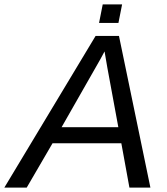

<svg xmlns="http://www.w3.org/2000/svg" viewBox="-69 -851 756 871"><path d="M518.1 0 481.4 -201.2H169.4L52.2 0H-49.3L364.7 -688H470.7L613.3 0ZM405.3 -617.7Q398.9 -605 387.2 -584Q375.5 -563 210.4 -273.9H467.8L418 -543.9ZM380.4 -747.1 397 -831.1H484.9L468.3 -747.1Z"/></svg>

Font: Liberation Sans
Style: Italic
Weight: 400
Italic angle: -12°
Designer: Steve Matteson
Foundry: Ascender Corporation
Version: Version 2.1.5